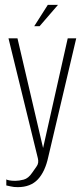

<svg xmlns="http://www.w3.org/2000/svg" viewBox="-20 -653 343 791"><path d="M53 118Q36 118 24.5 115Q13 112 6 111V86Q8 88 18 90Q28 92 43 92Q58 92 77.5 87Q97 82 113 58Q120 47 130.5 33Q141 19 136 -1L15 -495H52L158 -41H157L259 -495H294L179 -7Q166 54 136 86Q106 118 53 118ZM121 -545 177 -633H219L143 -545Z"/></svg>

Font: Alumni Sans Thin ExtraLight
Style: Regular
Weight: 250
Version: Version 1.018